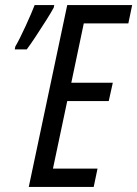

<svg xmlns="http://www.w3.org/2000/svg" viewBox="-20 -734 539 754"><path d="M348 0 363 -72H188L244 -337H407L423 -409H260L309 -642H484L499 -714H244L93 0ZM85 -540Q98 -557 119.5 -589.5Q141 -622 161.5 -654.5Q182 -687 191 -704L193 -714H116Q105 -685 81 -632.5Q57 -580 40 -551L38 -540Z"/></svg>

Font: Noto Sans Display Condensed
Style: Italic
Weight: 400
Width: 3
Designer: Monotype Design team
Foundry: Monotype Imaging Inc.
Version: 1.000